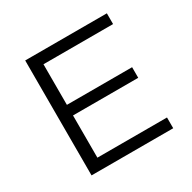

<svg xmlns="http://www.w3.org/2000/svg" viewBox="-156 -863 1022 1020"><g transform="rotate(-30 355.0 -352.5)"><path d="M123 0V-705H624V-639H197V-390H597V-325H197V-66H624V0Z"/></g></svg>

Font: Nunito Sans 7pt SemiExpanded Light
Style: Regular
Weight: 300
Width: 6
Designer: Vernon Adams
Foundry: Vernon Adams
Version: Version 3.101;gftools[0.9.27]